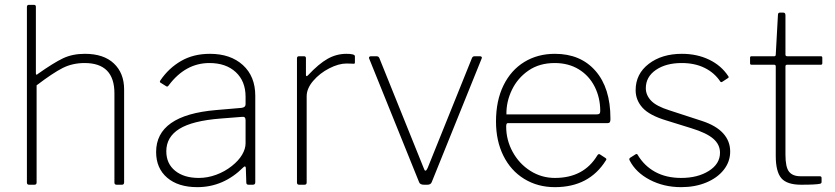

<svg xmlns="http://www.w3.org/2000/svg" viewBox="-20 -762 3446 792"><path d="M91 -9V-733Q91 -742 99 -742H120Q128 -742 128 -734V-460Q128 -455 130 -454Q132 -453 136 -457Q201 -503 240 -521.5Q279 -540 330 -540Q408 -540 450 -500Q492 -460 492 -393V-10Q492 0 483 0H461Q452 0 452 -9V-377Q452 -502 329 -502Q279 -502 238.5 -481.5Q198 -461 131 -410V-9Q131 0 122 0H100Q91 0 91 -9Z M794 10Q715 10 669.5 -29Q624 -68 624 -135Q624 -287 871 -308L976 -317Q993 -319 993 -332V-363Q993 -427 952.5 -464.5Q912 -502 844 -502Q745 -502 676 -410Q674 -407 671.5 -405.5Q669 -404 666 -406L642 -421Q637 -424 642 -431Q676 -481 727 -510.5Q778 -540 846 -540Q931 -540 982 -493.5Q1033 -447 1033 -367V-10Q1033 0 1023 0H1005Q996 0 996 -9L994 -70Q993 -75 990.5 -75.5Q988 -76 984 -72Q902 10 794 10ZM979 -280 890 -273Q774 -264 720 -230.5Q666 -197 666 -138Q666 -87 702.5 -57.5Q739 -28 800 -28Q836 -28 871.5 -41Q907 -54 936 -77Q964 -99 978.5 -123.5Q993 -148 993 -171V-266Q993 -282 979 -280Z M1205 -9V-521Q1205 -530 1213 -530H1234Q1242 -530 1242 -522V-454Q1242 -449 1244 -448Q1246 -447 1250 -451Q1295 -499 1331.5 -519.5Q1368 -540 1409 -540Q1444 -540 1444 -530V-504Q1444 -499 1439 -499Q1436 -499 1429.5 -499.5Q1423 -500 1409 -500Q1377 -500 1338 -480Q1299 -460 1272 -428.5Q1245 -397 1245 -365V-9Q1245 0 1236 0H1214Q1205 0 1205 -9Z M1967 -521 1761 -11Q1757 0 1743 0H1729Q1713 0 1709 -10L1503 -520L1502 -523Q1502 -530 1511 -530H1533Q1542 -530 1545 -522L1728 -68Q1731 -58 1735 -58Q1739 -58 1744 -69L1927 -523Q1930 -530 1938 -530H1960Q1964 -530 1966.5 -527.5Q1969 -525 1967 -521Z M2269 -28Q2388 -28 2444 -121Q2449 -129 2455 -125L2478 -110Q2484 -106 2479 -100Q2410 10 2269 10Q2198 10 2142.5 -24Q2087 -58 2056.5 -119.5Q2026 -181 2026 -261Q2026 -347 2057 -410Q2088 -473 2143 -506.5Q2198 -540 2269 -540Q2375 -540 2436.5 -469.5Q2498 -399 2498 -274V-269Q2498 -262 2495.5 -258Q2493 -254 2485 -254H2074Q2068 -254 2068 -240Q2068 -184 2095 -135Q2122 -86 2168 -57Q2214 -28 2269 -28ZM2439 -290Q2449 -290 2452.5 -293Q2456 -296 2456 -304Q2456 -359 2433 -404.5Q2410 -450 2367.5 -476Q2325 -502 2268 -502Q2205 -502 2160 -471Q2115 -440 2091.5 -391Q2068 -342 2069 -290Z M2792 -502Q2727 -502 2685.5 -473.5Q2644 -445 2644 -398Q2644 -370 2665.5 -347Q2687 -324 2741 -307L2876 -263Q2934 -244 2963 -212Q2992 -180 2992 -137Q2992 -95 2965.5 -61.5Q2939 -28 2893 -9Q2847 10 2790 10Q2718 10 2660 -20.5Q2602 -51 2577 -101Q2574 -107 2579 -111L2601 -125Q2607 -129 2610 -124Q2637 -78 2682.5 -53Q2728 -28 2790 -28Q2858 -28 2904 -57Q2950 -86 2950 -132Q2950 -166 2922 -190Q2894 -214 2832 -233L2729 -265Q2659 -286 2630.5 -317.5Q2602 -349 2602 -390Q2602 -457 2656 -498.5Q2710 -540 2793 -540Q2855 -540 2905 -516Q2955 -492 2984 -448Q2988 -443 2983 -440L2960 -425Q2954 -421 2951 -426Q2927 -462 2886.5 -482Q2846 -502 2792 -502Z M3227 -495Q3220 -495 3220 -488V-124Q3220 -72 3235 -53.5Q3250 -35 3282 -35H3361Q3369 -35 3369 -28V-11Q3369 -6 3363 -4Q3346 0 3285 0Q3226 0 3203 -27Q3180 -54 3180 -119V-488Q3180 -495 3173 -495H3080Q3074 -495 3074 -501V-524Q3074 -530 3080 -530H3174Q3180 -530 3180 -537L3189 -700Q3189 -710 3197 -710H3211Q3220 -710 3220 -699V-537Q3220 -530 3227 -530H3366Q3372 -530 3372 -524V-501Q3372 -495 3366 -495Z"/></svg>

Font: Libre Franklin Thin
Style: Regular
Weight: 250
Designer: Pablo Impallari, Rodrigo Fuenzalida
Foundry: Impallari Type
Version: Version 1.002; ttfautohint (v1.5)